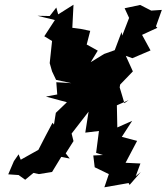

<svg xmlns="http://www.w3.org/2000/svg" viewBox="-20 -758 707 815"><path d="M508 -320C502 -343 494 -365 488 -387L490 -399L544 -455L514 -521L542 -511L619 -544L583 -610L648 -640L642 -646L667 -716L622 -713L575 -737L509 -723L528 -682L499 -607L496 -622L467 -545L422 -529L365 -494L395 -543L348 -569L363 -627L324 -635L287 -640L292 -738L227 -697L219 -726L191 -690L139 -691L213 -673L168 -604L201 -584L191 -490L201 -455L218 -419L283 -405L219 -409L223 -357L175 -348L264 -324L217 -279L209 -229L203 -237C183 -199 163 -162 143 -122L68 -80L59 -103L39 -74L15 -18L59 -15L87 5L122 -24L145 -19L201 -28L240 -92L276 -85L259 -107L292 -159L284 -191L356 -284L342 -195L400 -202L388 -109L417 -100L376 -98L382 -48L442 -19L423 37L526 19L530 27L578 -28L556 -10L576 -64L513 -67L562 -160L497 -177L541 -245L478 -217L476 -315L465 -306L526 -333Z"/></svg>

Font: Asimov Aggro
Style: CondIt
Weight: 500
Designer: Google
Version: Version 2.000980; 2014